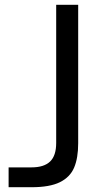

<svg xmlns="http://www.w3.org/2000/svg" viewBox="-20 -783 423 803"><path d="M16 0V-83H112Q164 -83 189.5 -107.5Q215 -132 215 -185V-763H307V-184Q307 -122 290 -82Q273 -42 230.5 -21Q188 0 112 0Z"/></svg>

Font: Open Sauce Sans
Style: Regular
Weight: 400
Designer: Alfredo Marco Pradil
Foundry: Creative Sauce Fz LLC
Version: Version 1.477